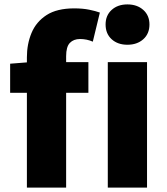

<svg xmlns="http://www.w3.org/2000/svg" viewBox="-20 -851 758 871"><path d="M102 0V-430H26V-562L102 -568V-591Q102 -651 123 -701.5Q144 -752 191 -782.5Q238 -813 317 -813Q355 -813 384.5 -807Q414 -801 433 -794L401 -662Q374 -674 343 -674Q314 -674 297 -656.5Q280 -639 280 -596V-569H381V-430H280V0ZM469 0V-569H647V0ZM558 -648Q514 -648 486.5 -673Q459 -698 459 -740Q459 -781 486.5 -806Q514 -831 558 -831Q602 -831 630 -806Q658 -781 658 -740Q658 -698 630 -673Q602 -648 558 -648Z"/></svg>

Font: Source Han Sans CN Heavy
Style: Regular
Weight: 900
Designer: Ryoko NISHIZUKA 西塚涼子 (kana, bopomofo & ideographs); Paul D. Hunt (Latin, Greek & Cyrillic); Sandoll Communications 산돌커뮤니
Foundry: Adobe
Version: Version 2.000;hotconv 1.0.107;makeotfexe 2.5.65593